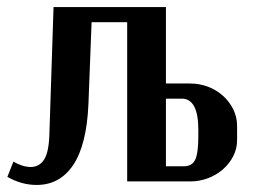

<svg xmlns="http://www.w3.org/2000/svg" viewBox="-20 -515 725 545"><path d="M519 -278Q546 -278 570 -269Q594 -260 612.5 -243.5Q631 -227 642 -205Q653 -183 653 -157V-117Q653 -93 642 -71.5Q631 -50 612.5 -34Q594 -18 570 -9Q546 0 520 0H341V-452H240L231 -219Q226 -104 188 -47Q150 10 84 10Q41 10 1 -13L18 -56Q45 -41 67 -41Q91 -41 104.5 -61Q118 -81 120 -129L132 -495H451V-278ZM543 -146Q543 -235 496 -235H451V-43H502Q525 -43 534 -61.5Q543 -80 543 -129Z"/></svg>

Font: Moniqa ExtBd Paragraph
Style: Regular
Weight: 800
Designer: Rajesh Rajput
Foundry: Rajesh Rajput
Version: Version 1.000